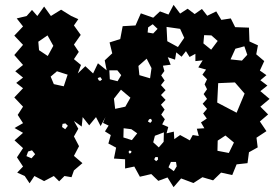

<svg xmlns="http://www.w3.org/2000/svg" viewBox="-20 -746 1150 792"><path d="M727 -10 696 26 671 -14 633 0 604 -28 557 -17 534 -59 496 -51V-89L450 -92L459 -137L427 -154L437 -189L413 -204L428 -228L405 -239L415 -263L395 -226L376 -263L348 -229L321 -263L317 -224L285 -247L303 -215L285 -183L306 -143L285 -103L320 -73L285 -43L275 -15L246 -20L224 2L202 -20L162 1L122 -20L102 10L82 -20L51 -34L75 -59L50 -97L75 -135L40 -167L75 -198L40 -218L75 -238L53 -272L75 -306L39 -344L75 -382L47 -404L75 -426L43 -452L75 -478L39 -519L75 -561L39 -599L75 -637L49 -670L90 -680L112 -705L134 -680L162 -719L190 -680L232 -706L274 -680L303 -667L285 -641L313 -602L285 -562L305 -532L285 -502L314 -478L301 -443L332 -473L364 -443L384 -485L420 -456L412 -497L443 -526L432 -571L476 -585L486 -638L539 -641L561 -691L612 -673L640 -699L675 -686L696 -726L723 -690L754 -710L783 -688L813 -709L835 -681L872 -699L893 -664L932 -670L950 -634L1007 -632L1009 -575L1044 -559L1037 -522L1070 -494L1052 -455L1079 -436L1054 -415L1083 -393L1054 -370L1092 -338L1054 -306L1086 -274L1052 -245L1079 -205L1038 -178L1043 -138L1007 -118L1001 -73L956 -68L938 -24L892 -34L859 -2L815 -15L778 9ZM610 -646 591 -633 589 -612 612 -608 630 -627ZM723 -627 667 -635 670 -576 714 -552 740 -590ZM852 -600 822 -601 819 -567 851 -541 878 -577ZM200 -557 176 -600 138 -574 141 -539 177 -515ZM988 -555 951 -545 931 -501 978 -496 1000 -520ZM763 -167 775 -189 800 -185 792 -215 823 -217 809 -241 833 -257 818 -278 834 -297 816 -318 834 -338 820 -358 834 -378 824 -398 834 -419 815 -438 830 -459 798 -468 816 -497 786 -494V-524L762 -511L747 -535L729 -512L707 -530L702 -500L672 -510L684 -479L652 -475L658 -453L645 -435L659 -414L644 -395L663 -374L644 -354L663 -334L644 -314L659 -294L645 -273L660 -254L649 -233L674 -222L667 -196L697 -203L699 -172L723 -189ZM605 -465 585 -504 551 -474 555 -436 599 -423ZM464 -456H431L433 -419L465 -411L480 -436ZM259 -438 215 -452 189 -430 202 -399 243 -390ZM394 -428 383 -424 387 -415 393 -412 401 -418ZM949 -406 880 -403 876 -323 956 -281 989 -360ZM518 -343 479 -376 450 -339 455 -297 497 -306ZM603 -256 595 -254 590 -245 600 -239 607 -247ZM250 -237 238 -235 236 -222 249 -213 260 -227ZM522 -213 490 -217 489 -179 524 -168 546 -196ZM656 -200 619 -186 612 -159 635 -138 655 -161ZM945 -158 910 -187 878 -166 877 -124 924 -115ZM112 -126 96 -121 89 -102 110 -93 125 -110ZM522 -123 514 -125 510 -119 515 -112 521 -116ZM631 -98H621L616 -89L624 -81L632 -88ZM706 -78H685L675 -56L697 -40L709 -60Z"/></svg>

Font: Rubik Gemstones
Style: Regular
Weight: 400
Designer: Hubert and Fischer, NaN
Foundry: Hubert and Fischer, NaN
Version: Version 2.200